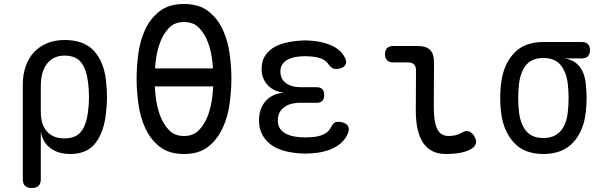

<svg xmlns="http://www.w3.org/2000/svg" viewBox="-20 -760 3040 960"><path d="M139 180Q116 180 105 169Q94 158 94 135V-336Q94 -387 108.5 -428.5Q123 -470 150 -499Q177 -528 216 -544Q255 -560 303 -560Q400 -560 450 -505.5Q500 -451 510 -356Q515 -316 515 -275.5Q515 -235 510 -195Q500 -100 457.5 -45Q415 10 332 10Q270 10 230.5 -20.5Q191 -51 184 -105V135Q184 158 173 169Q162 180 139 180ZM302 -68Q359 -68 385.5 -102Q412 -136 420 -200Q425 -238 425 -275.5Q425 -313 420 -350Q412 -414 385.5 -448Q359 -482 302 -482Q274 -482 252 -471.5Q230 -461 215 -441.5Q200 -422 192 -394Q184 -366 184 -330V-200Q184 -137 215 -102.5Q246 -68 302 -68Z M900 10Q825 10 778.5 -26.5Q732 -63 706.5 -119Q681 -175 672 -241Q663 -307 663 -367Q663 -425 671.5 -490.5Q680 -556 705.5 -611.5Q731 -667 777.5 -703.5Q824 -740 900 -740Q975 -740 1021.5 -704Q1068 -668 1093.5 -612.5Q1119 -557 1128 -492Q1137 -427 1137 -368Q1137 -308 1128 -241.5Q1119 -175 1093 -119Q1067 -63 1021 -26.5Q975 10 900 10ZM900 -80Q948 -80 977 -111.5Q1006 -143 1021.5 -187.5Q1037 -232 1042 -282Q1045 -306 1046 -328H754Q755 -306 758 -281Q763 -232 778.5 -187.5Q794 -143 823 -111.5Q852 -80 900 -80ZM1045 -418Q1044 -433 1042 -451Q1037 -499 1021.5 -543.5Q1006 -588 977 -619Q948 -650 900 -650Q852 -650 823 -618.5Q794 -587 778.5 -542.5Q763 -498 758 -450Q756 -433 755 -418Z M1704 -473Q1711 -461 1710.5 -450Q1710 -439 1704 -431.5Q1698 -424 1686.5 -419.5Q1675 -415 1659 -415Q1654 -415 1649 -416.5Q1644 -418 1639.5 -421Q1635 -424 1630 -429.5Q1625 -435 1619 -443Q1608 -459 1585 -467.5Q1562 -476 1530 -478Q1518 -479 1506.5 -479Q1495 -479 1483 -478Q1436 -475 1409 -456Q1382 -437 1382 -402Q1382 -366 1409 -345Q1436 -324 1484 -324H1562Q1582 -324 1591.5 -314.5Q1601 -305 1601 -285Q1601 -265 1591.5 -255.5Q1582 -246 1562 -246H1481Q1429 -246 1399 -222.5Q1369 -199 1369 -158Q1369 -119 1399 -98Q1429 -77 1481 -74Q1494 -73 1507.5 -73Q1521 -73 1534 -74Q1572 -76 1597.5 -88Q1623 -100 1634 -122Q1638 -130 1642 -135.5Q1646 -141 1650 -144.5Q1654 -148 1659 -149.5Q1664 -151 1670 -151Q1686 -151 1698 -146.5Q1710 -142 1716.5 -134.5Q1723 -127 1724 -116Q1725 -105 1719 -92Q1700 -47 1652 -22Q1604 3 1534 7Q1521 8 1507.5 8Q1494 8 1481 7Q1433 4 1395 -7.5Q1357 -19 1330.5 -40Q1304 -61 1289.5 -90.5Q1275 -120 1275 -157Q1275 -217 1308 -254.5Q1341 -292 1401 -297Q1350 -301 1319 -334Q1288 -367 1288 -414Q1288 -449 1301.5 -474.5Q1315 -500 1340.5 -517.5Q1366 -535 1402 -544.5Q1438 -554 1483 -557Q1495 -558 1506.5 -558Q1518 -558 1530 -557Q1594 -553 1639 -532Q1684 -511 1704 -473Z M2149 -224Q2149 -152 2165.5 -116Q2182 -80 2224 -80Q2241 -80 2258 -84Q2275 -88 2290 -97Q2310 -109 2325.5 -103Q2341 -97 2352 -78Q2364 -58 2359 -42Q2354 -26 2336 -15Q2311 -1 2279 4.5Q2247 10 2209 10Q2173 10 2145 -3Q2117 -16 2098 -42.5Q2079 -69 2069 -110Q2059 -151 2059 -207L2060 -408Q2060 -428 2050 -438Q2040 -448 2020 -448H1946Q1926 -448 1915.5 -458.5Q1905 -469 1905 -489Q1905 -509 1915.5 -519.5Q1926 -530 1946 -530H2070Q2111 -530 2130.5 -510.5Q2150 -491 2150 -450Z M2889 -468H2801Q2851 -461 2877.5 -427.5Q2904 -394 2909 -340Q2913 -305 2913 -270Q2913 -235 2909 -200Q2899 -106 2846 -48Q2793 10 2697 10Q2601 10 2548.5 -48Q2496 -106 2485 -200Q2481 -235 2481 -270Q2481 -305 2485 -340Q2496 -435 2548.5 -492.5Q2601 -550 2697 -550H2889Q2909 -550 2919.5 -539.5Q2930 -529 2930 -509Q2930 -489 2919.5 -478.5Q2909 -468 2889 -468ZM2697 -70Q2726 -70 2747 -79Q2768 -88 2783 -105Q2798 -122 2807 -146Q2816 -170 2819 -200Q2823 -235 2823 -270Q2823 -305 2819 -340Q2812 -400 2783 -435Q2754 -470 2697 -470Q2640 -470 2611 -435Q2582 -400 2575 -340Q2571 -305 2571 -270Q2571 -235 2575 -200Q2582 -140 2611 -105Q2640 -70 2697 -70Z"/></svg>

Font: Maple Mono NF
Style: Regular
Weight: 400
Monospace: yes
Designer: subframe7536
Version: Version 7.000